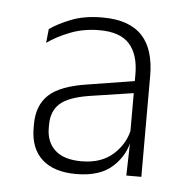

<svg xmlns="http://www.w3.org/2000/svg" viewBox="-35 -682 403 401"><g transform="rotate(5 166.0 -481.0)"><path d="M274.5 -321.5H243L245 -398.5L243.5 -401V-506V-534Q243.5 -575 224 -597Q204.5 -619 161 -619Q127.5 -619 99.5 -608Q71.5 -597 52 -583L55 -612Q71.5 -624 99.2 -635Q127 -646 165 -646Q194 -646 214.8 -638.5Q235.5 -631 248.8 -616.5Q262 -602 268.2 -581Q274.5 -560 274.5 -534ZM138 -315.5Q91.5 -315.5 66.5 -338.2Q41.5 -361 41.5 -404V-411.5Q41.5 -451 65.2 -473.2Q89 -495.5 146.5 -504L249.5 -520.5L251.5 -495.5L152.5 -480.5Q108 -473.5 90.5 -457.5Q73 -441.5 73 -413V-406.5Q73 -377 91.5 -360Q110 -343 147 -343Q189 -343 214.2 -366.2Q239.5 -389.5 245 -422L253.5 -400H247Q242 -365.5 215.2 -340.5Q188.5 -315.5 138 -315.5Z"/></g></svg>

Font: Anek Kannada ExtraLight
Style: Regular
Weight: 250
Version: Version 1.003